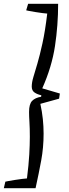

<svg xmlns="http://www.w3.org/2000/svg" viewBox="-84 -751 362 1004"><path d="M-64 233 -56 199Q-56 199 -41.5 196Q-27 193 -6.5 190Q14 187 32 184.5Q50 182 57 182Q66 111 69 58Q72 5 72 -35Q72 -81 70 -112Q68 -143 68 -166Q68 -207 84 -223.5Q100 -240 131 -245L132 -253Q112 -257 97 -267Q82 -277 82 -298Q82 -320 90.5 -348Q99 -376 111.5 -418.5Q124 -461 138 -524.5Q152 -588 163 -680Q156 -680 138.5 -682.5Q121 -685 101 -688Q81 -691 67 -694Q53 -697 53 -697L63 -731H220Q220 -619 203.5 -510Q187 -401 137 -289L229 -262L225 -235L127 -208Q136 -167 140 -128.5Q144 -90 144 -52Q144 20 131.5 88Q119 156 102 233Z"/></svg>

Font: Mate
Style: Italic
Weight: 400
Italic angle: -10.8°
Designer: Eduardo Rodriguez Tunni
Foundry: Eduardo Rodriguez Tunni
Version: Version 1.003; ttfautohint (v1.8.4.7-5d5b);gftools[0.9.24]